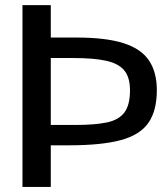

<svg xmlns="http://www.w3.org/2000/svg" viewBox="-20 -735 656 755"><path d="M68.4 0V-714.8H179.7V-587.4H280.3Q396.5 -587.4 465.8 -565.2Q535.2 -543 565.9 -497.1Q596.7 -451.2 596.7 -380.4Q596.7 -299.8 563.7 -252.2Q530.8 -204.6 455.3 -184.1Q379.9 -163.6 251.5 -163.6H179.7V0ZM179.7 -243.7H278.8Q352.5 -243.7 399.7 -253.4Q446.8 -263.2 469 -292.5Q491.2 -321.8 491.2 -379.9Q491.2 -431.2 468.3 -458.5Q445.3 -485.8 396.5 -496.3Q347.7 -506.8 269 -506.8H179.7Z"/></svg>

Font: Pontano Sans SemiBold
Style: Regular
Weight: 600
Designer: Vernon Adams
Foundry: Vernon Adams
Version: Version 2.001